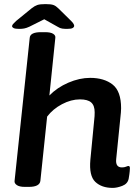

<svg xmlns="http://www.w3.org/2000/svg" viewBox="-20 -910 671 937"><path d="M530 7Q476 7 445 -22.5Q414 -52 421 -130L440 -327Q441 -336 441.5 -343.5Q442 -351 442 -362Q442 -395 425 -410Q408 -425 370 -425Q327 -425 282.5 -401.5Q238 -378 210 -341L177 -27Q173 2 121 2H101Q75 2 62.5 -6.5Q50 -15 51 -26L125 -725Q127 -753 180 -753H200Q227 -753 239.5 -745Q252 -737 250 -725L221 -444Q259 -483 313.5 -506.5Q368 -530 420 -530Q488 -530 529.5 -497.5Q571 -465 571 -382Q571 -371 570 -361Q569 -351 568 -341L547 -133Q543 -93 575 -93Q587 -93 595 -96.5Q603 -100 607 -100Q614 -100 614 -89Q614 -86 613 -73.5Q612 -61 608 -38Q603 -13 577 -3Q551 7 530 7ZM74 -769Q54 -769 46.5 -773Q39 -777 39 -782Q39 -787 43.5 -792.5Q48 -798 59 -808L135 -870Q149 -881 162 -885.5Q175 -890 202 -890Q229 -890 241 -885.5Q253 -881 265 -869L327 -808Q337 -798 339.5 -792.5Q342 -787 342 -784Q342 -778 335 -773.5Q328 -769 307 -769Q294 -769 283.5 -770.5Q273 -772 262 -779L196 -816L124 -780Q109 -773 98 -771Q87 -769 74 -769Z"/></svg>

Font: Asap Semi Expanded Semi Expanded SemiBold
Style: Italic
Weight: 600
Width: 6
Italic angle: -6°
Designer: Pablo Cosgaya
Foundry: Omnibus-Type
Version: Version 3.001; ttfautohint (v1.8.4.7-5d5b)